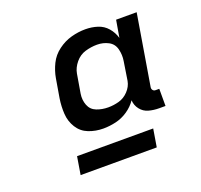

<svg xmlns="http://www.w3.org/2000/svg" viewBox="-97 -849 770 737"><g transform="rotate(-20 288.0 -481.0)"><path d="M257 -359Q282 -359 308 -365Q334 -371 357 -386.5Q380 -402 395 -424Q396 -403 409 -386.5Q422 -370 442 -364.5Q462 -359 484 -359H510V-429H495Q488 -429 484 -434Q480 -439 481 -446L529 -735H445L433 -665Q426 -689 410 -707.5Q394 -726 370.5 -733.5Q347 -741 321 -741Q292 -741 263 -733Q234 -725 208.5 -706Q183 -687 169.5 -659.5Q156 -632 151 -603L138 -526Q133 -494 135 -463Q137 -432 153 -406.5Q169 -381 197 -370Q225 -359 257 -359ZM302 -429Q277 -429 255 -437.5Q233 -446 224.5 -468Q216 -490 220 -515L233 -592Q237 -615 254 -635.5Q271 -656 295 -663Q319 -670 343 -670Q368 -670 389 -659Q410 -648 416 -624Q422 -600 418 -576L406 -499Q402 -477 385 -459Q368 -441 346 -435Q324 -429 302 -429ZM113 -221H424L436 -294H125Z"/></g></svg>

Font: Iosevka Sparkle
Style: Bold Italic
Weight: 700
Italic angle: -9°
Designer: Belleve Invis
Foundry: Belleve Invis
Version: Version 4.5.0; ttfautohint (v1.8.3)